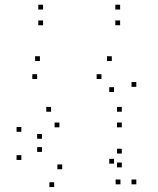

<svg xmlns="http://www.w3.org/2000/svg" viewBox="-20 -758 660 800"><path d="M548 10V-10H528V10ZM548 -396.2V-416.2H528V-396.2ZM445.8 -503.7V-523.7H425.8V-503.7ZM146.3 -503.7V-523.7H126.3V-503.7ZM134.7 -428.8V-448.8H114.7V-428.8ZM402.7 -428.8V-448.8H382.7V-428.8ZM455.2 -374.7V-394.7H435.2V-374.7ZM455.2 -76.2V-96.2H435.2V-76.2ZM481.8 10V-10H461.8V10ZM487.5 -60.7V-80.7H467.5V-60.7ZM487.5 -118.2V-138.2H467.5V-118.2ZM239.2 -52.8V-72.8H219.2V-52.8ZM154.8 -125V-145H134.8V-125ZM154.8 -179.8V-199.8H134.8V-179.8ZM227.5 -227.5V-247.5H207.5V-227.5ZM487.5 -227.5V-247.5H467.5V-227.5ZM487.5 -292.5V-312.5H467.5V-292.5ZM192.8 -292.5V-312.5H172.8V-292.5ZM69 -208.8V-228.8H49V-208.8ZM69 -91.5V-111.5H49V-91.5ZM205.8 21.3V1.3H185.8V21.3ZM480.5 -652.8V-672.8H460.5V-652.8ZM480.5 -718.3V-738.3H460.5V-718.3ZM159.5 -718.3V-738.3H139.5V-718.3ZM159.5 -652.8V-672.8H139.5V-652.8Z"/></svg>

Font: Monaspace Krypton Dots Var
Style: Regular
Weight: 400
Designer: Riley Cran and the Lettermatic Team
Version: Version 1.100 (Monaspace Krypton Dots)